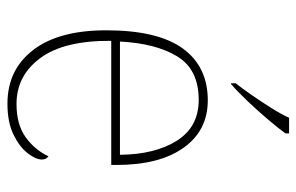

<svg xmlns="http://www.w3.org/2000/svg" viewBox="-164 -642 816 529"><g transform="rotate(90 244.5 -378.0)"><path d="M266 10Q173 10 118.5 -60.5Q64 -131 64 -262Q64 -404 114 -473Q164 -542 257 -542Q340 -542 387.5 -475.5Q435 -409 435 -290V-276H93Q92 -146 140.5 -80.5Q189 -15 267 -15Q324 -15 359 -40.5Q394 -66 411 -103Q420 -97 420 -85Q420 -68 402.5 -45.5Q385 -23 351 -6.5Q317 10 266 10ZM407 -300Q406 -397 368 -457Q330 -517 256 -517Q172 -517 136 -458Q100 -399 95 -300ZM210 -619Q225 -638 243 -664Q261 -690 278 -717Q295 -744 305 -766H348V-756Q336 -739 311.5 -710Q287 -681 260 -652.5Q233 -624 212 -606H210Z"/></g></svg>

Font: Noto Serif Tamil Thin
Style: Regular
Weight: 100
Designer: Indian Type Foundry, Tom Grace, and the Monotype Design Team
Foundry: Monotype Imaging Inc.
Version: Version 2.004; ttfautohint (v1.8.4.7-5d5b)